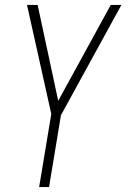

<svg xmlns="http://www.w3.org/2000/svg" viewBox="-20 -540 540 775"><path d="M138 215 187 -80 89 -520H132L215 -133L427 -520H470L226 -75L178 215Z"/></svg>

Font: Iosevka SS04 XLt Obl
Style: Regular
Weight: 200
Italic angle: -9°
Monospace: yes
Designer: Belleve Invis
Foundry: Belleve Invis
Version: Version 19.0.0; ttfautohint (v1.8.4)